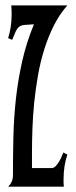

<svg xmlns="http://www.w3.org/2000/svg" viewBox="-20 -704 285 724"><path d="M233.9 -683.6Q204.6 -650.4 183.3 -608.2Q162.1 -565.9 147.2 -518.6Q132.3 -471.2 123.3 -420.2Q114.3 -369.1 109.1 -318.4Q104 -267.6 102.3 -219Q100.6 -170.4 100.6 -127.9V-70.3H175.3Q182.6 -70.3 189.5 -77.1Q196.3 -84 202.1 -93.5Q208 -103 212.2 -113Q216.3 -123 218.8 -128.9L233.9 -121.1Q226.6 -99.1 223.1 -75.7Q219.7 -52.2 219.7 -28.8Q219.7 -21.5 219.7 -14.2Q219.7 -6.8 220.7 0H10.7Q28.8 -18.1 28.8 -42Q28.8 -115.2 30.5 -187.7Q32.2 -260.3 40 -331.5Q47.9 -402.8 63.7 -473.1Q79.6 -543.5 107.9 -612.3Q85.9 -611.3 73.2 -610.1Q60.5 -608.9 53 -603.5Q45.4 -598.1 39.8 -586.4Q34.2 -574.7 25.9 -553.7L10.7 -560.1Q23.9 -602.5 23.9 -649.9Q23.9 -666.5 22.5 -683.6H233.9Z"/></svg>

Font: XAYAX
Style: Regular
Weight: 400
Designer: Peter Wiegel
Foundry: Peter Wiegel
Version: Version 1.000 2009 initial release